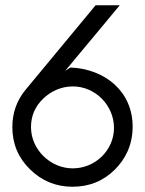

<svg xmlns="http://www.w3.org/2000/svg" viewBox="-20 -700 552 731"><path d="M414 -213C414 -128.5 343.2 -59 257 -59C172 -59 98 -130.5 98 -216C98 -258.8 113.7 -295.1 145 -325C171 -349.8 209.6 -371 257.5 -371C343.1 -371 414 -298.7 414 -213ZM248 -443 228 -430 436 -680H344L78 -359C44 -318.2 27 -270.5 27 -216C27 -152.9 49.3 -99.4 94 -55.5C139.1 -11.2 193.1 11 256 11C320 11 374 -11 418 -55C455.7 -92.7 485 -145.9 485 -218C485 -350.9 381 -437.5 248 -443Z"/></svg>

Font: GI
Style: Regular
Weight: 400
Designer: Alfredo Marco Pradil
Version: Version 1.01 2015